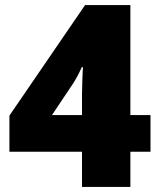

<svg xmlns="http://www.w3.org/2000/svg" viewBox="-20 -734 626 754"><path d="M571 -138V-282H492V-714H314L17 -280V-138H302V0H492V-138ZM302 -365V-282H184L263 -400C280 -426 288 -441 301 -470H306C305 -468 302 -395 302 -365Z"/></svg>

Font: Noto Sans Thai Looped Black
Style: Regular
Weight: 900
Designer: Sasikarn Vongin, Ben Mitchell
Foundry: The Fontpad Ltd
Version: Version 1.001